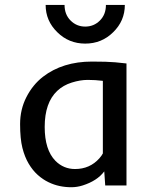

<svg xmlns="http://www.w3.org/2000/svg" viewBox="-20 -766 623 793"><path d="M157.2 -448.7Q238.8 -511.7 359.9 -511.7Q422.9 -511.7 455.1 -508.8Q455.1 -508.8 502.4 -503.9V0H414.6L410.6 -58.1Q381.3 -19 321.3 0Q298.3 7.3 274.2 7.3Q250 7.3 226.6 2.4Q203.1 -2.4 179.9 -13.7Q156.7 -24.9 135.7 -43.7Q114.7 -62.5 98.4 -90.1Q82 -117.7 72.5 -155.3Q63 -192.9 63 -253.4Q63 -314 89.1 -365Q115.2 -416 157.2 -448.7ZM404.8 -432.1Q373.5 -436 342.5 -436Q311.5 -436 276.4 -425Q241.2 -414.1 216.3 -390.6Q164.6 -341.8 164.6 -241.7Q164.6 -147 209 -101.6Q242.7 -67.9 290 -67.9Q351.1 -67.9 390.6 -112.3Q400.4 -123.5 404.8 -132.3ZM332 -585.9Q264.2 -585.9 216.8 -632.8Q168.5 -679.7 168.5 -745.6H246.6Q246.6 -706.1 271.5 -681.2Q296.4 -656.2 332 -656.2Q367.7 -656.2 392.6 -681.2Q417.5 -706.1 417.5 -745.6H495.6Q495.6 -679.7 447.3 -632.8Q399.9 -585.9 332 -585.9Z"/></svg>

Font: Inder
Style: Regular
Weight: 400
Designer: Irina Smirnova
Foundry: Irina Smirnova
Version: Version 1.001